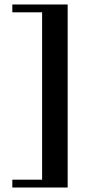

<svg xmlns="http://www.w3.org/2000/svg" viewBox="-20 -653 385 857"><path d="M282 184H35V149H168V-598H35V-633H282Z"/></svg>

Font: GFS Artemisia
Style: Bold
Weight: 700
Designer: Designed by Takis Katsoulidis.
Foundry: Designed by Takis Katsoulidis.
Version: Version 1.0